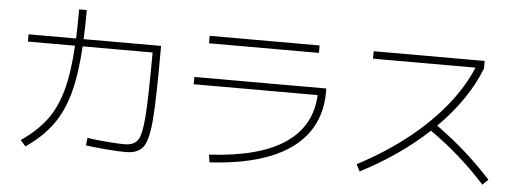

<svg xmlns="http://www.w3.org/2000/svg" viewBox="-51 -924 2914 1077"><g transform="rotate(5 1406.0 -385.0)"><path d="M459 -24.4 463.9 -67.4Q506.8 -60.5 571.3 -55.2Q635.7 -49.8 673.8 -49.8Q726.6 -49.8 748.3 -81.3Q770 -112.8 777.6 -217.3Q785.2 -321.8 786.1 -576.2H392.1Q382.8 -416.5 353.3 -309.8Q323.7 -203.1 268.3 -127.7Q212.9 -52.2 121.1 10.7L91.8 -22.5Q180.2 -83 232.7 -153.1Q285.2 -223.1 312.7 -323.2Q340.3 -423.3 349.1 -576.2H84V-617.2H351.6Q354.5 -692.9 354.5 -781.2H397.5Q397.5 -687.5 394 -617.2H830.1V-595.7Q830.1 -317.4 820.6 -200.9Q811 -84.5 782 -45.7Q752.9 -6.8 683.6 -6.8Q642.6 -6.8 575.9 -12.2Q509.3 -17.6 459 -24.4Z M1729 -418.9H1031.2V-460H1774.4V-440.4Q1774.4 -304.7 1704.3 -208Q1634.3 -111.3 1496.6 -56.4Q1358.9 -1.5 1157.2 9.8L1151.4 -33.2Q1430.7 -48.3 1575.7 -145.3Q1720.7 -242.2 1729 -418.9ZM1096.7 -697.3H1715.8V-655.3H1096.7Z M2597.7 -649.4H2020.5V-691.4H2645.5V-649.4Q2611.8 -561 2552.7 -474.4Q2493.7 -387.7 2412.1 -306.6Q2500.5 -243.2 2575.2 -177Q2649.9 -110.8 2724.6 -29.3L2693.4 1Q2617.7 -81.5 2543.2 -147.2Q2468.8 -212.9 2379.9 -275.4Q2219.7 -126 2001 -12.7L1980.5 -51.8Q2131.3 -130.4 2253.9 -226.6Q2376.5 -322.8 2463.9 -430.2Q2551.3 -537.6 2597.7 -649.4Z"/></g></svg>

Font: Pretendard ExtraLight
Style: Regular
Weight: 200
Designer: Base glyphs from Inter by Rasmus Andersson; Hangeul glyphs from Noto Sans CJK(Source Han Sans) by Jang Soo-young and Kan
Foundry: Kil Hyung-jin
Version: Version 1.309